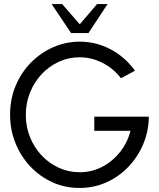

<svg xmlns="http://www.w3.org/2000/svg" viewBox="-20 -919 788 952"><path d="M374.5 13Q302 13 239.5 -15.5Q177 -44 130 -94Q83 -144 56.5 -209.8Q30 -275.5 30 -350.5Q30 -427.5 57.5 -493.5Q85 -559.5 133.2 -608.5Q181.5 -657.5 244 -685Q306.5 -712.5 376 -712.5Q455.5 -712.5 527 -675.2Q598.5 -638 649.5 -568.5L580 -531Q540.5 -581.5 486.5 -608.2Q432.5 -635 375 -635Q320.5 -635 272.2 -613Q224 -591 187 -551.8Q150 -512.5 129 -460.5Q108 -408.5 108 -349Q108 -290.5 128.8 -239Q149.5 -187.5 186.2 -148.5Q223 -109.5 271.5 -87.2Q320 -65 375.5 -65Q435 -65 486.5 -91.8Q538 -118.5 575 -165Q612 -211.5 627 -270.5H447.5V-340.5H718Q717 -267.5 689.8 -203.5Q662.5 -139.5 615.5 -90.8Q568.5 -42 506.8 -14.5Q445 13 374.5 13ZM332.5 -755 236 -899H288L375.5 -798.5L461.5 -899H513.5L418.5 -755Z"/></svg>

Font: Urbanist
Style: Regular
Weight: 400
Designer: Corey Hu
Foundry: Corey Hu
Version: Version 1.330; ttfautohint (v1.8.4.7-5d5b)